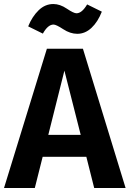

<svg xmlns="http://www.w3.org/2000/svg" viewBox="-29 -934 644 954"><path d="M372 -264 291 -583 211 -264ZM400 -155H183L144 0H-9L204 -692H383L595 0H439ZM237 -812Q209 -812 184 -767L111 -803Q131 -852 163 -883Q195 -914 236 -914Q269 -914 303 -891Q337 -868 351 -868Q378 -868 404 -912L477 -876Q457 -825 425.5 -795.5Q394 -766 355 -766Q320 -766 285 -789Q250 -812 237 -812Z"/></svg>

Font: FiraSans
Style: Regular
Weight: 600
Designer: Carrois Corporate & Edenspiekermann AG
Foundry: Carrois Corporate GbR & Edenspiekermann AG
Version: Version 3.106;PS 003.106;hotconv 1.0.70;makeotf.lib2.5.58329